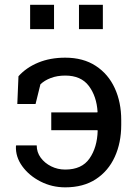

<svg xmlns="http://www.w3.org/2000/svg" viewBox="-20 -782 572 812"><path d="M255.9 10.3Q199.7 10.3 151.4 -14.4Q103 -39.1 74.2 -78.9Q45.4 -118.7 47.4 -164.1L48.3 -167H135.3Q135.3 -138.2 152.1 -115.2Q168.9 -92.3 196.3 -78.6Q223.6 -64.9 255.9 -64.9Q326.2 -64.9 358.6 -111.8Q391.1 -158.7 393.1 -229L392.1 -231.4H196.8V-306.6H391.6L392.6 -309.1Q388.7 -374.5 355.7 -418.5Q322.8 -462.4 255.9 -462.4Q221.7 -462.4 194.8 -452.1Q168 -441.9 150.9 -425.3L130.4 -342.3H53.2L58.1 -459.5Q90.8 -496.1 141.4 -517.1Q191.9 -538.1 255.9 -538.1Q332 -538.1 385 -503.4Q438 -468.8 465.3 -409.2Q492.7 -349.6 492.7 -274.4V-253.9Q492.7 -178.2 465.3 -118.4Q438 -58.6 385.3 -24.2Q332.5 10.3 255.9 10.3ZM314 -658.7V-761.7H415V-658.7ZM107.4 -658.7V-761.7H208.5V-658.7Z"/></svg>

Font: Roboto Slab
Style: Regular
Weight: 400
Designer: Google
Version: Version 2.000; ttfautohint (v1.8.1.43-b0c9)